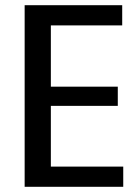

<svg xmlns="http://www.w3.org/2000/svg" viewBox="-20 -720 536 740"><path d="M153 -78H455V0H75V-700H451V-622H153L176 -684V-346L153 -386H434V-312H153L176 -352V-16Z"/></svg>

Font: Pathway Extreme SemiCondensed Medium
Style: Regular
Weight: 500
Width: 4
Version: Version 1.001;gftools[0.9.26]